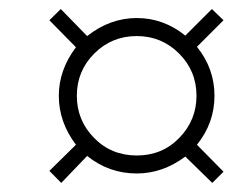

<svg xmlns="http://www.w3.org/2000/svg" viewBox="-20 -566 539 427"><path d="M110.8 -353Q110.8 -410.6 148.9 -460.9L89.8 -521L115.2 -545.9L173.8 -485.8Q224.6 -525.9 284.2 -525.9Q343.8 -525.9 392.1 -486.8L451.2 -545.9L477.1 -521L418 -461.9Q457 -413.6 457 -353Q457 -292.5 418 -244.1L477.1 -184.1L452.1 -159.2L392.1 -217.8Q341.8 -180.2 284.2 -180.2Q222.2 -180.2 173.8 -219.2L116.2 -159.2L89.8 -186L148.9 -244.1Q110.8 -294.4 110.8 -353ZM150.9 -353Q150.9 -298.3 189.2 -259.3Q227.5 -220.2 284.2 -220.2Q340.8 -220.2 378.9 -259.5Q417 -298.8 417 -353Q417 -408.2 378.2 -447Q339.4 -485.8 284.2 -485.8Q228.5 -485.8 189.7 -447Q150.9 -408.2 150.9 -353Z"/></svg>

Font: TypoPRO Open Sans Condensed
Style: Italic
Weight: 300
Width: 3
Italic angle: -12°
Foundry: Ascender Corporation
Version: Version 1.10